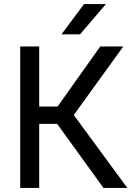

<svg xmlns="http://www.w3.org/2000/svg" viewBox="-20 -930 675 950"><path d="M263 -317H174V0H80V-700H174V-403H265L476 -700H590L345 -361L610 0H492ZM396 -910H504L376 -760H284Z"/></svg>

Font: Retni Sans Medium
Style: Regular
Weight: 500
Designer: Vitaly Kuzmin
Foundry: ParaType Ltd.
Version: Version 1.00;March 2, 2019;FontCreator 11.5.0.2425 64-bit; t